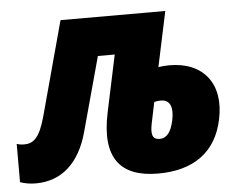

<svg xmlns="http://www.w3.org/2000/svg" viewBox="-77 -606 842 670"><g transform="rotate(-5 344.0 -271.5)"><path d="M23 7C113 7 177 -50 206 -157L277 -417H336L294 -219C260 -60 319 10 451 10C572 10 655 -44 679 -160C705 -282 642 -363 523 -363C508 -363 498 -362 484 -360L525 -553H158L68 -221C48 -149 26 -132 -6 -132C-17 -132 -26 -134 -32 -136V-2C-15 4 3 7 23 7ZM444 -168 459 -240C466 -242 474 -243 482 -243C516 -243 525 -214 516 -171C507 -129 491 -110 467 -110C440 -110 436 -130 444 -168Z"/></g></svg>

Font: Noto Sans ExtraCondensed Black
Style: Italic
Weight: 900
Width: 2
Italic angle: -12°
Designer: Monotype Design Team
Foundry: Monotype Imaging Inc.
Version: Version 2.013